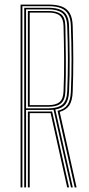

<svg xmlns="http://www.w3.org/2000/svg" viewBox="-20 -820 391 840"><path d="M70 0V-800H192Q225.8 -800 249 -791.8Q272.2 -783.5 284.6 -763.2Q297 -743 298 -707Q300.5 -631 300.6 -559.8Q300.8 -488.5 298 -418Q296.5 -379.5 283.4 -359.4Q270.2 -339.2 241.2 -330.5L315 0H306.8L231.8 -335.2Q261.5 -342 274.9 -361.1Q288.2 -380.2 290 -418Q293.2 -489.2 293 -561.4Q292.8 -633.5 290 -707Q289 -738.2 278.5 -757.1Q268 -776 246.8 -784.5Q225.5 -793 192 -793H78V0ZM102 0V-332H191Q196 -332 200.1 -332.1Q204.2 -332.2 208 -332.5L282.2 0H274L201.5 -325.2Q199 -325 196.4 -325Q193.8 -325 191 -325H110V0ZM86 0V-786H192Q223 -786 242.5 -778.1Q262 -770.2 271.6 -752.9Q281.2 -735.5 282 -707Q284 -638.2 284.8 -563.8Q285.5 -489.2 282 -419Q280.2 -382 266.4 -364Q252.5 -346 222 -341L298.5 0H290.5L214.2 -340Q208.2 -339.5 202.4 -339.2Q196.5 -339 191 -339H94V0ZM94 -346H191Q233.5 -346 252.9 -362.8Q272.2 -379.5 274 -419Q277.2 -491.2 277.1 -562.4Q277 -633.5 274 -706Q272.2 -748.5 251.5 -763.8Q230.8 -779 192 -779H94ZM102 -353V-772H192Q227.2 -772 246.2 -758.4Q265.2 -744.8 266 -706Q267.5 -632.5 268.1 -561Q268.8 -489.5 266 -419Q264.8 -383.2 247.1 -368.1Q229.5 -353 191 -353ZM110 -360H191Q225.2 -360 241 -373.8Q256.8 -387.5 258 -420Q261 -491.2 260.5 -561.9Q260 -632.5 258 -706Q257.2 -738 241.8 -751.5Q226.2 -765 192 -765H110Z"/></svg>

Font: Big Shoulders Inline Text Thin
Style: Regular
Weight: 100
Designer: Patric King
Foundry: XO Type Co
Version: Version 2.002